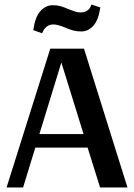

<svg xmlns="http://www.w3.org/2000/svg" viewBox="-20 -828 591 848"><path d="M367 -176H136L82 0H9L202 -613H351L543 0H422ZM349 -236 251 -552 154 -236ZM266 -707Q234 -720 216 -720Q181 -720 166 -681L127 -695Q135 -753 158.5 -779Q182 -805 213 -805Q232 -805 248 -800.5Q264 -796 284 -787Q297 -782 310 -777.5Q323 -773 335 -773Q354 -773 366 -781.5Q378 -790 384 -808L423 -795Q415 -739 392 -714Q369 -689 339 -689Q320 -689 303 -693.5Q286 -698 266 -707Z"/></svg>

Font: Arya
Style: Bold
Weight: 700
Designer: Eduardo Rodriguez Tunni, Modular Infotech
Foundry: Eduardo Rodriguez Tunni, Modular Infotech
Version: Version 1.002